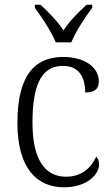

<svg xmlns="http://www.w3.org/2000/svg" viewBox="-20 -786 476 816"><path d="M217 -606H283C301 -651 343 -715 372 -753V-766H348C309 -730 277 -698 250 -657C222 -698 191 -730 152 -766H128V-753C156 -715 199 -651 217 -606ZM252 10C351 10 401 -46 401 -86C401 -102 397 -112 389 -120C368 -74 328 -35 261 -35C169 -35 118 -111 118 -265C118 -450 170 -506 248 -506C317 -506 342 -456 342 -393C380 -393 400 -406 400 -440C400 -503 335 -544 249 -544C137 -544 54 -478 54 -264C54 -69 138 10 252 10Z"/></svg>

Font: Noto Serif Khmer SemiCondensed Light
Style: Regular
Weight: 300
Width: 4
Designer: Danh Hong and the Monotype Design Team
Foundry: Monotype Imaging Inc.
Version: Version 2.004